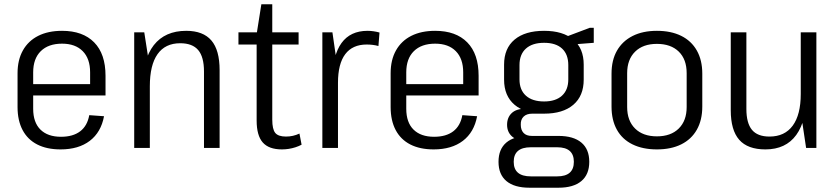

<svg xmlns="http://www.w3.org/2000/svg" viewBox="-20 -691 3914 897"><path d="M263 7Q199 7 154 -16Q109 -39 85.5 -83.5Q62 -128 62 -191V-349Q62 -411 87 -455.5Q112 -500 158.5 -523.5Q205 -547 270 -547Q367 -547 420 -493Q473 -439 473 -337V-245H121V-298H413L401 -271V-353Q401 -417 366.5 -452Q332 -487 270 -487Q206 -487 170.5 -452Q135 -417 135 -353V-183Q135 -119 169 -85.5Q203 -52 265 -52Q321 -52 354.5 -77.5Q388 -103 397 -153L466 -148Q452 -73 399.5 -33Q347 7 263 7Z M933 -357Q933 -425 906 -457Q879 -489 822 -489Q752 -489 716 -438Q680 -387 680 -288L646 -221V-282Q646 -413 698.5 -480Q751 -547 850 -547Q929 -547 967.5 -502Q1006 -457 1006 -363V0H933ZM607 -540H654L680 -373V0H607Z M1297 7Q1236 7 1207.5 -25.5Q1179 -58 1179 -128V-532L1201 -671H1252V-132Q1252 -87 1266 -70Q1280 -53 1316 -53Q1333 -53 1348.5 -56.5Q1364 -60 1379 -67L1389 -15Q1376 -8 1360.5 -3Q1345 2 1329 4.5Q1313 7 1297 7ZM1094 -540H1375V-483H1094Z M1486 -540H1533L1559 -360V0H1486ZM1534 -323Q1534 -433 1575.5 -490Q1617 -547 1697 -547Q1710 -547 1724.5 -545Q1739 -543 1753 -539L1748 -476Q1723 -483 1693 -483Q1627 -483 1593 -438Q1559 -393 1559 -304Z M2006 7Q1942 7 1897 -16Q1852 -39 1828.5 -83.5Q1805 -128 1805 -191V-349Q1805 -411 1830 -455.5Q1855 -500 1901.5 -523.5Q1948 -547 2013 -547Q2110 -547 2163 -493Q2216 -439 2216 -337V-245H1864V-298H2156L2144 -271V-353Q2144 -417 2109.5 -452Q2075 -487 2013 -487Q1949 -487 1913.5 -452Q1878 -417 1878 -353V-183Q1878 -119 1912 -85.5Q1946 -52 2008 -52Q2064 -52 2097.5 -77.5Q2131 -103 2140 -153L2209 -148Q2195 -73 2142.5 -33Q2090 7 2006 7Z M2522 -160Q2433 -160 2384 -201.5Q2335 -243 2335 -319V-389Q2335 -465 2384 -506Q2433 -547 2522 -547Q2610 -547 2658.5 -506Q2707 -465 2707 -389V-319Q2707 -243 2658.5 -201.5Q2610 -160 2522 -160ZM2454 186Q2383 186 2346 155Q2309 124 2309 65Q2309 6 2345.5 -25Q2382 -56 2454 -56H2589Q2659 -56 2696 -25Q2733 6 2733 65Q2733 124 2696 155Q2659 186 2589 186ZM2583 133Q2661 133 2661 65Q2661 -3 2583 -3H2460Q2380 -3 2380 65Q2380 133 2460 133ZM2433 -34Q2393 -34 2371 -54.5Q2349 -75 2349 -108Q2349 -142 2370.5 -162.5Q2392 -183 2434 -183H2522V-160H2467Q2440 -160 2426 -146Q2412 -132 2413 -108Q2413 -84 2426 -70Q2439 -56 2465 -56H2522V-34ZM2522 -217Q2576 -217 2605.5 -244Q2635 -271 2635 -320V-387Q2635 -437 2606 -464Q2577 -491 2522 -491Q2467 -491 2437 -464Q2407 -437 2407 -387V-320Q2407 -271 2437 -244Q2467 -217 2522 -217ZM2613 -515 2735 -561H2754V-491L2613 -480Z M3049 7Q2983 7 2935 -16.5Q2887 -40 2862 -85Q2837 -130 2837 -193V-347Q2837 -410 2862.5 -454.5Q2888 -499 2935.5 -523Q2983 -547 3049 -547Q3115 -547 3162.5 -523.5Q3210 -500 3235.5 -455Q3261 -410 3261 -347V-193Q3261 -130 3235.5 -85Q3210 -40 3162.5 -16.5Q3115 7 3049 7ZM3049 -54Q3114 -54 3151 -90.5Q3188 -127 3188 -191V-349Q3188 -414 3151 -450Q3114 -486 3049 -486Q2984 -486 2947 -449.5Q2910 -413 2910 -349V-191Q2910 -127 2947 -90.5Q2984 -54 3049 -54Z M3467 -182Q3467 -116 3493 -84.5Q3519 -53 3575 -53Q3646 -53 3683.5 -104Q3721 -155 3721 -252L3749 -319V-258Q3749 -128 3700 -60.5Q3651 7 3556 7Q3473 7 3433.5 -38Q3394 -83 3394 -176V-540H3467ZM3794 0H3746L3721 -167V-540H3794Z"/></svg>

Font: Pathway Extreme SemiCondensed Light
Style: Regular
Weight: 300
Width: 4
Version: Version 1.001;gftools[0.9.26]